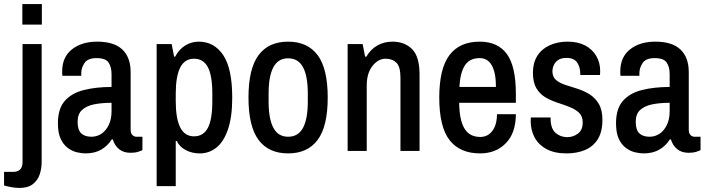

<svg xmlns="http://www.w3.org/2000/svg" viewBox="-60 -743 3480 945"><path d="M36 182Q16 182 -5 178Q-26 174 -40 170V103H4Q51 103 51 55V-526H145V55Q145 86 135.5 115Q126 144 102 163Q78 182 36 182ZM50 -622V-723H146V-622Z M361 12Q342 12 318.5 6.5Q295 1 273.5 -15Q252 -31 238.5 -60Q225 -89 225 -136Q225 -208 259 -246.5Q293 -285 353 -300Q413 -315 489 -315V-378Q489 -413 474.5 -435Q460 -457 415 -457Q372 -457 356 -433Q340 -409 340 -383V-370H247Q246 -375 246 -380Q246 -385 246 -392Q246 -462 294 -500Q342 -538 418 -538Q502 -538 542.5 -499Q583 -460 583 -388V-105Q583 -86 592 -78Q601 -70 611 -70H641V-4Q633 0 618.5 4.5Q604 9 582 9Q548 9 526 -9Q504 -27 495 -57H490Q470 -25 438 -6.5Q406 12 361 12ZM390 -70Q417 -70 439 -84.5Q461 -99 475 -127.5Q489 -156 489 -195V-237Q441 -237 403.5 -229.5Q366 -222 344 -202Q322 -182 322 -143Q322 -104 339.5 -87Q357 -70 390 -70Z M711 173V-526H785L797 -464H802Q821 -500 851.5 -519Q882 -538 918 -538Q994 -538 1038.5 -472Q1083 -406 1083 -262Q1083 -167 1062 -106Q1041 -45 1005 -16.5Q969 12 924 12Q885 12 854.5 -4Q824 -20 810 -49H805V173ZM895 -72Q941 -72 963 -113.5Q985 -155 985 -244V-282Q985 -371 963 -412.5Q941 -454 895 -454Q849 -454 827 -410.5Q805 -367 805 -282V-245Q805 -160 827 -116Q849 -72 895 -72Z M1358 12Q1262 12 1212.5 -54.5Q1163 -121 1163 -263Q1163 -405 1212.5 -471.5Q1262 -538 1358 -538Q1454 -538 1503.5 -471.5Q1553 -405 1553 -263Q1553 -121 1503.5 -54.5Q1454 12 1358 12ZM1358 -70Q1408 -70 1431.5 -114Q1455 -158 1455 -244V-282Q1455 -368 1431.5 -412Q1408 -456 1358 -456Q1309 -456 1285.5 -412Q1262 -368 1262 -282V-244Q1262 -158 1285.5 -114Q1309 -70 1358 -70Z M1651 0V-526H1725L1737 -464H1743Q1764 -500 1797 -519Q1830 -538 1872 -538Q1931 -538 1968 -501.5Q2005 -465 2005 -376V0H1911V-361Q1911 -415 1891 -434.5Q1871 -454 1838 -454Q1801 -454 1773 -418Q1745 -382 1745 -322V0Z M2303 12Q2204 12 2153 -53Q2102 -118 2102 -263Q2102 -405 2152 -471.5Q2202 -538 2301 -538Q2390 -538 2434.5 -477.5Q2479 -417 2479 -282V-237H2200Q2201 -152 2226 -110.5Q2251 -69 2304 -69Q2341 -69 2363.5 -99Q2386 -129 2386 -181H2479Q2479 -89 2430 -38.5Q2381 12 2303 12ZM2201 -315H2381Q2381 -384 2361 -420.5Q2341 -457 2301 -457Q2251 -457 2228 -421Q2205 -385 2201 -315Z M2728 12Q2668 12 2628.5 -10Q2589 -32 2570.5 -68Q2552 -104 2552 -146Q2552 -155 2552.5 -159.5Q2553 -164 2553 -165H2650V-156Q2651 -109 2675 -88.5Q2699 -68 2732 -68Q2761 -68 2784.5 -85.5Q2808 -103 2808 -140Q2808 -171 2790 -188Q2772 -205 2744.5 -216Q2717 -227 2685.5 -237Q2654 -247 2626 -263Q2598 -279 2580.5 -308Q2563 -337 2563 -385Q2563 -434 2584.5 -468Q2606 -502 2645 -520Q2684 -538 2734 -538Q2784 -538 2819.5 -519.5Q2855 -501 2874.5 -468Q2894 -435 2894 -394Q2894 -388 2893.5 -382Q2893 -376 2893 -374H2796V-381Q2796 -413 2780.5 -435.5Q2765 -458 2728 -458Q2702 -458 2687 -447.5Q2672 -437 2665.5 -422Q2659 -407 2659 -392Q2659 -364 2677 -349Q2695 -334 2723 -325Q2751 -316 2782.5 -306Q2814 -296 2841.5 -279Q2869 -262 2887 -232Q2905 -202 2905 -153Q2905 -94 2882 -57.5Q2859 -21 2819 -4.5Q2779 12 2728 12Z M3108 12Q3089 12 3065.5 6.5Q3042 1 3020.5 -15Q2999 -31 2985.5 -60Q2972 -89 2972 -136Q2972 -208 3006 -246.5Q3040 -285 3100 -300Q3160 -315 3236 -315V-378Q3236 -413 3221.5 -435Q3207 -457 3162 -457Q3119 -457 3103 -433Q3087 -409 3087 -383V-370H2994Q2993 -375 2993 -380Q2993 -385 2993 -392Q2993 -462 3041 -500Q3089 -538 3165 -538Q3249 -538 3289.5 -499Q3330 -460 3330 -388V-105Q3330 -86 3339 -78Q3348 -70 3358 -70H3388V-4Q3380 0 3365.5 4.5Q3351 9 3329 9Q3295 9 3273 -9Q3251 -27 3242 -57H3237Q3217 -25 3185 -6.5Q3153 12 3108 12ZM3137 -70Q3164 -70 3186 -84.5Q3208 -99 3222 -127.5Q3236 -156 3236 -195V-237Q3188 -237 3150.5 -229.5Q3113 -222 3091 -202Q3069 -182 3069 -143Q3069 -104 3086.5 -87Q3104 -70 3137 -70Z"/></svg>

Font: Archivo Narrow Medium
Style: Regular
Weight: 500
Designer: Hector Gatti
Foundry: Omnibus-Type
Version: Version 3.002